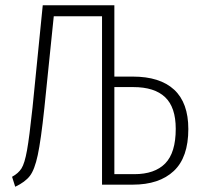

<svg xmlns="http://www.w3.org/2000/svg" viewBox="-20 -704 769 732"><path d="M698 -212Q698 -104 642.5 -52Q587 0 486 0H369V-642H185L149 -291Q136 -169 124 -113Q112 -57 94 -33.5Q76 -10 38 8L26 -30Q50 -43 62 -62Q74 -81 83 -131Q92 -181 104 -294L143 -684H416V-412H486Q590 -412 644 -362Q698 -312 698 -212ZM650 -213Q650 -295 609.5 -333.5Q569 -372 488 -372H416V-40H492Q570 -40 610 -81Q650 -122 650 -213Z"/></svg>

Font: Fira Sans Extra Condensed ExtraLight
Style: Regular
Weight: 275
Width: 1
Designer: Carrois Corporate & Edenspiekermann AG
Foundry: Carrois Corporate GbR & Edenspiekermann AG
Version: Version 4.203